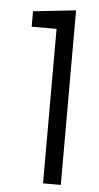

<svg xmlns="http://www.w3.org/2000/svg" viewBox="-51 -721 389 754"><g transform="rotate(5 143.5 -344.0)"><path d="M148 0V-609H50V-670L218 -688V0Z"/></g></svg>

Font: Puffins on Iceburgs
Style: Regular
Weight: 400
Version: Version 1.0